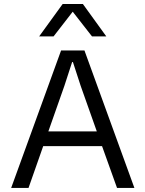

<svg xmlns="http://www.w3.org/2000/svg" viewBox="-20 -930 717 950"><path d="M397.9 -680.2 645 0H559.1L484.9 -207H193.8L121.1 0H35.2L282.2 -680.2ZM173.8 -750 290 -910.2H390.1L505.9 -750H435.1L339.8 -872.1L245.1 -750ZM219.2 -279.8H459L378.9 -505.9L340.8 -623H336.9L298.8 -505.9Z"/></svg>

Font: TASA Orbiter Text
Style: Regular
Weight: 400
Designer: Weizhong Zhang
Version: Version 1.000;Glyphs 3.1.2 (3151)